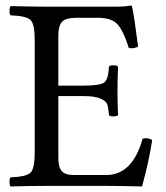

<svg xmlns="http://www.w3.org/2000/svg" viewBox="-20 -669 597 691"><path d="M280.8 -360.8Q341.8 -360.8 356 -372.8Q370.1 -384.8 372.1 -429.2Q376 -434.1 387.9 -434.1Q399.9 -434.1 404.8 -429.2Q402.8 -381.3 402.8 -342.8Q402.8 -306.6 404.8 -254.9Q399.9 -250 387.9 -250Q376 -250 372.1 -254.9Q370.1 -281.7 366 -293.5Q361.8 -305.2 341.8 -314.2Q321.8 -323.2 280.8 -323.2H189.9V-102.1Q189.9 -66.9 202.4 -53Q214.8 -39.1 246.1 -39.1H361.8Q457 -39.1 493.2 -169.9Q512.2 -174.8 527.8 -165Q515.6 -85.9 491.2 2Q411.1 0 362.8 0H147.9Q91.8 0 18.1 2Q14.2 -2 14.2 -13.9Q14.2 -25.9 18.1 -30.8Q74.2 -32.7 89.6 -47.4Q105 -62 105 -122.1V-522.9Q105 -583 89.6 -597.4Q74.2 -611.8 18.1 -613.8Q14.2 -617.7 14.2 -629.9Q14.2 -642.1 18.1 -647Q98.1 -645 147 -645H401.9Q427.7 -645 451.2 -648.9Q455.1 -648.9 455.1 -646Q462.9 -611.8 477.1 -501Q460.9 -493.2 443.8 -496.1Q424.8 -556.2 403.8 -580.6Q382.8 -605 331.1 -605H255.9Q216.8 -605 203.4 -590.6Q189.9 -576.2 189.9 -541V-360.8Z"/></svg>

Font: Linux Libertine O
Style: Regular
Weight: 400
Designer: Philipp H. Poll
Foundry: Philipp H. Poll
Version: Version 5.3.0